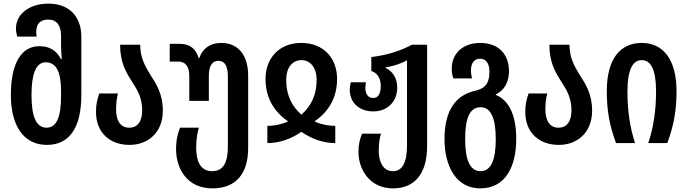

<svg xmlns="http://www.w3.org/2000/svg" viewBox="-20 -790 3795 1060"><path d="M239 10C361 10 429 -82 429 -265V-587C429 -705 356 -770 247 -770C146 -770 68 -715 68 -632C68 -618 71 -604 75 -588H182C181 -597 180 -606 180 -614C180 -660 204 -682 246 -682C293 -682 317 -650 317 -592V-546C317 -525 318 -499 321 -463H317C289 -517 247 -535 197 -535C97 -535 40 -439 40 -266C40 -99 108 10 239 10ZM237 -85C178 -85 154 -150 154 -266C154 -380 178 -446 232 -446C291 -446 317 -393 317 -286V-259C317 -146 293 -85 237 -85Z M695 10C797 10 879 -58 879 -179C879 -270 844 -325 809 -379C780 -426 754 -473 754 -543H643C643 -443 678 -387 711 -336C739 -292 765 -250 765 -181C765 -119 739 -85 693 -85C645 -85 621 -124 621 -185C621 -219 624 -244 631 -274H528C516 -238 510 -213 510 -172C510 -58 586 10 695 10Z M1153 250C1283 250 1350 168 1350 28V-374C1350 -477 1301 -553 1202 -553C1138 -553 1098 -521 1080 -469H1077C1061 -521 1029 -548 973 -548H917V-450H963C1008 -450 1025 -419 1025 -369V-233H1133V-370C1133 -419 1147 -454 1186 -454C1225 -454 1238 -419 1238 -366V18C1238 105 1215 155 1151 155C1081 155 1063 90 1063 25C1063 -29 1072 -65 1078 -85H974C962 -57 952 -17 952 33C952 139 1011 250 1153 250Z M1456 0C1523 0 1587 -23 1644 -62C1701 -23 1765 0 1831 0V-95C1801 -95 1762 -100 1719 -118V-122C1798 -176 1841 -255 1841 -354C1841 -468 1767 -553 1644 -553C1520 -553 1446 -468 1446 -354C1446 -255 1489 -176 1568 -122V-118C1524 -100 1486 -95 1456 -95ZM1644 -157C1595 -201 1560 -258 1560 -351C1560 -414 1593 -458 1644 -458C1695 -458 1728 -414 1728 -351C1728 -258 1693 -201 1644 -157Z M2150 250C2271 250 2338 166 2338 19V-543H2254C2191 -509 2115 -485 2030 -475V-398C2062 -388 2082 -360 2082 -315C2082 -277 2070 -249 2041 -249C2011 -249 1997 -272 1997 -306C1997 -316 1999 -326 2000 -336H1917C1913 -322 1911 -309 1911 -294C1911 -226 1960 -175 2041 -175C2116 -175 2173 -226 2173 -307C2173 -359 2147 -397 2109 -415V-419C2152 -424 2194 -439 2227 -457V12C2227 105 2203 155 2149 155C2089 155 2071 93 2071 42C2071 4 2076 -27 2083 -52H1979C1966 -20 1959 7 1959 49C1959 143 2019 250 2150 250Z M2631 250C2773 250 2830 126 2830 -22C2830 -148 2794 -235 2717 -266V-269C2774 -296 2790 -350 2790 -398C2790 -488 2735 -553 2631 -553C2537 -553 2474 -496 2474 -411C2474 -390 2477 -374 2483 -357H2586C2582 -372 2580 -385 2580 -401C2580 -442 2598 -466 2631 -466C2666 -466 2682 -435 2682 -396C2682 -340 2668 -304 2604 -289C2495 -265 2434 -179 2434 -22C2434 127 2498 250 2631 250ZM2633 155C2574 155 2548 91 2548 -22C2548 -137 2573 -198 2633 -198C2691 -198 2717 -136 2717 -22C2717 93 2691 155 2633 155Z M3065 10C3167 10 3249 -58 3249 -179C3249 -270 3214 -325 3179 -379C3150 -426 3124 -473 3124 -543H3013C3013 -443 3048 -387 3081 -336C3109 -292 3135 -250 3135 -181C3135 -119 3109 -85 3063 -85C3015 -85 2991 -124 2991 -185C2991 -219 2994 -244 3001 -274H2898C2886 -238 2880 -213 2880 -172C2880 -58 2956 10 3065 10Z M3381 0H3486C3459 -82 3444 -176 3444 -283C3444 -414 3477 -458 3523 -458C3570 -458 3602 -412 3602 -284C3602 -179 3587 -83 3559 0H3664C3700 -97 3715 -181 3715 -286C3715 -465 3639 -553 3523 -553C3404 -553 3330 -465 3330 -286C3330 -179 3345 -98 3381 0Z"/></svg>

Font: Noto Sans Georgian ExtraCondensed SemiBold
Style: Regular
Weight: 600
Width: 2
Designer: Monotype Design Team, Akaki Razmadze
Foundry: Google LLC
Version: Version 2.005